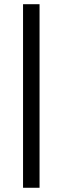

<svg xmlns="http://www.w3.org/2000/svg" viewBox="-20 -720 295 903"><path d="M88.4 163.1V-700.2H166V163.1Z"/></svg>

Font: Elstob 14pt Medium
Style: Regular
Weight: 500
Designer: Peter S. Baker
Version: Version 1.015